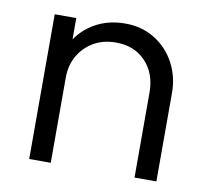

<svg xmlns="http://www.w3.org/2000/svg" viewBox="-61 -547 665 614"><g transform="rotate(10 272.0 -240.0)"><path d="M413 0V-276Q413 -338 376.5 -376.5Q340 -415 280 -415Q239 -415 208 -397Q177 -379 159 -348Q141 -317 141 -277L109 -295Q109 -348 134 -390Q159 -432 201.5 -456Q244 -480 299 -480Q353 -480 395 -454Q437 -428 460.5 -384Q484 -340 484 -288V0ZM71 0V-470H141V0Z"/></g></svg>

Font: Outfit Thin Light
Style: Regular
Weight: 300
Version: Version 1.100;gftools[0.9.27]